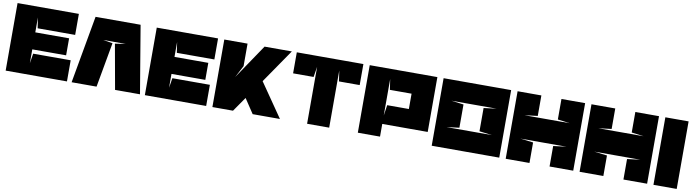

<svg xmlns="http://www.w3.org/2000/svg" viewBox="-30 -1214 6469 1789"><g transform="rotate(10 3204.5 -319.5)"><path d="M255 -200 240 -107V-238H560V-399H240V-540L255 -440H610V-639H30V0H610V-200H255Z M875 -439H1088L989 -424L1065 0H1301L1194 -639H768L654 0H890L966 -424L875 -439Z M1572 -200 1557 -107V-238H1877V-399H1557V-540L1572 -440H1927V-639H1347V0H1927V-200H1572Z M2625 -639H2367L2146 -312L2206 -426V-639H1986V0H2181L2276 -137L2367 0H2625L2405 -319Z M2882 0H3091V-541L3106 -440H3302V-639H2672V-440H2866L2882 -539V0Z M3572 -545 3587 -445H3775H3792V-300H3775H3587L3572 -200ZM3572 -120H4002V-639H3362V0H3572Z M4169 -445H4596L4476 -430V-210L4596 -195H4167L4286 -210V-430L4169 -445ZM4700 0V-639H4061V0H4700Z M4761 -639V0H4986V-194L4863 -209H5299L5176 -194V0H5400V-639H5176V-445L5291 -430H4863L4986 -445V-639H4761Z M5460 -639V0H5685V-194L5562 -209H5998L5875 -194V0H6099V-639H5875V-445L5990 -430H5562L5685 -445V-639H5460Z M6159 0H6379V-639H6159V0Z"/></g></svg>

Font: Banana Brick
Style: Regular
Weight: 400
Designer: artmaker
Foundry: artmaker
Version: Version 4.000 2011 initial release